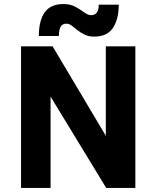

<svg xmlns="http://www.w3.org/2000/svg" viewBox="-20 -929 772 949"><path d="M84 0V-700H240L535 -204H503V-700H649V0H505L198 -504H230V0ZM309 -812Q287 -812 279 -795.5Q271 -779 271 -751H172Q172 -827 201 -868Q230 -909 294 -909Q328 -909 352.5 -895.5Q377 -882 396 -868Q415 -854 430 -854Q448 -854 458 -866Q468 -878 468 -906H567Q567 -835 538.5 -791.5Q510 -748 445 -748Q419 -748 399 -757.5Q379 -767 363 -780Q347 -793 334 -802.5Q321 -812 309 -812Z"/></svg>

Font: Inclusive Sans
Style: Regular
Weight: 400
Designer: Olivia King
Foundry: Olivia King
Version: Version 2.004